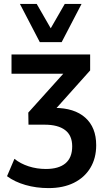

<svg xmlns="http://www.w3.org/2000/svg" viewBox="-20 -773 547 984"><path d="M229 191Q166 191 110.5 175Q55 159 16 130L54 41Q85 66 127 79.5Q169 93 215 93Q281 93 315.5 64Q350 35 350 -23Q350 -79 313.5 -106.5Q277 -134 209 -134H126L125 -196L333 -427L332 -395H39V-494H442V-412L246 -193L211 -220H259Q361 -220 417 -170Q473 -120 473 -29Q473 38 443 87.5Q413 137 358.5 164Q304 191 229 191ZM184 -557 82 -753H168L240 -628L312 -753H398L296 -557Z"/></svg>

Font: Nunito Sans 10pt SemiCondensed
Style: Bold
Weight: 700
Width: 4
Designer: Vernon Adams
Foundry: Vernon Adams
Version: Version 3.101;gftools[0.9.27]